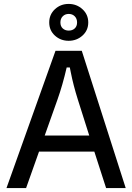

<svg xmlns="http://www.w3.org/2000/svg" viewBox="-20 -959 674 979"><path d="M397 -700 621 0H521L461 -186H179L113 0H13L263 -700ZM273 -451 208 -268H435L377 -451Q354 -524 341 -590L336 -615H320Q299 -524 273 -451ZM330 -751Q289 -751 260 -777.5Q231 -804 231 -844.5Q231 -885 260 -912Q289 -939 330 -939Q371 -939 400.5 -912Q430 -885 430 -844.5Q430 -804 400.5 -777.5Q371 -751 330 -751ZM330.5 -888Q312 -888 300 -876Q288 -864 288 -844.5Q288 -825 300 -814Q312 -803 330.5 -803Q349 -803 361 -814Q373 -825 373 -844.5Q373 -864 361 -876Q349 -888 330.5 -888Z"/></svg>

Font: Voces
Style: Regular
Weight: 400
Designer: Ana Paula Megda, Pablo Ugerman
Foundry: Ana Paula Megda, Pablo Ugerman
Version: Version 1.003